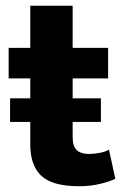

<svg xmlns="http://www.w3.org/2000/svg" viewBox="-20 -646 428 666"><path d="M355 -374H232V-305H330V-223H232V-171Q232 -138 246.5 -125Q261 -112 287 -112Q307 -112 327 -116Q347 -120 358 -127L380 -26Q363 -17 328.5 -8.5Q294 0 255 0Q162 0 123.5 -36Q85 -72 85 -145V-223H15V-305H85V-374H10V-480H85V-626H232V-480H355Z"/></svg>

Font: Ek Mukta ExtraBold
Style: Regular
Weight: 800
Designer: Girish Dalvi and Yashodeep Gholap
Foundry: Ek Type
Version: Version 2.538;PS 1.002;hotconv 16.6.51;makeotf.lib2.5.65220;